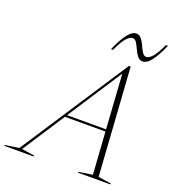

<svg xmlns="http://www.w3.org/2000/svg" viewBox="-240 -1055 1080 1182"><g transform="rotate(20 300.5 -464.0)"><path d="M533.5 -19 618 -6 616.5 0H404.5L406.5 -6L496 -19L477.5 -295.5H212L32 -19L116.5 -6L115 0H-77.5L-76 -6L14 -19L475.5 -725H486.5ZM221 -309.5H476.5L453 -666ZM658.5 -923Q631 -861 610 -830Q589 -799 572.8 -789Q556.5 -779 544 -779Q523.5 -779 510 -796.2Q496.5 -813.5 486.2 -836.5Q476 -859.5 465.2 -876.8Q454.5 -894 438.5 -894Q422.5 -894 400.5 -871Q378.5 -848 349 -784H336Q363.5 -846.5 384.8 -877.2Q406 -908 422 -918Q438 -928 450.5 -928Q471 -928 484.5 -910.8Q498 -893.5 508.2 -870.5Q518.5 -847.5 529.5 -830.2Q540.5 -813 556 -813Q572 -813 594 -836.2Q616 -859.5 645.5 -923Z"/></g></svg>

Font: Newsreader 72pt ExtraLight
Style: Italic
Weight: 275
Italic angle: -17°
Designer: Hugues Gentile
Foundry: Production Type
Version: Version 1.003; ttfautohint (v1.8.3)